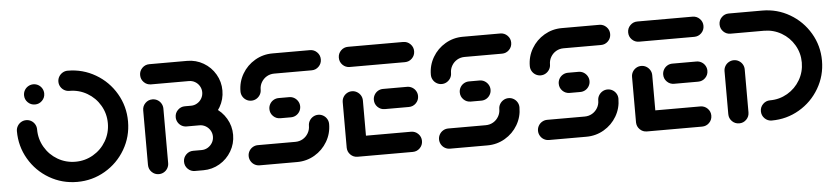

<svg xmlns="http://www.w3.org/2000/svg" viewBox="-37 -710 3941 902"><g transform="rotate(-5 1933.5 -259.0)"><path d="M83.3 -424.1Q83.3 -437 89.6 -448Q95.9 -458.9 107 -465.4Q118.1 -471.9 131.1 -471.9Q144.1 -471.9 155 -465.4Q165.9 -458.9 172.2 -448Q178.5 -437 178.5 -424.1Q178.5 -404.4 164.6 -390.6Q150.7 -376.7 131.1 -376.7Q111.1 -376.7 97.2 -390.6Q83.3 -404.4 83.3 -424.1ZM249.6 -473.7Q249.6 -486.7 256.1 -497.6Q262.6 -508.5 273.5 -515Q284.4 -521.5 297.4 -521.5Q368.5 -521.5 428.7 -486.3Q488.9 -451.1 524.1 -390.9Q559.3 -330.7 559.3 -259.3Q559.3 -187.8 524.1 -127.6Q488.9 -67.4 428.7 -32.2Q368.5 3 297.4 3Q225.9 3 165.7 -32.2Q105.6 -67.4 70.4 -127.6Q35.2 -187.8 35.2 -259.3Q35.2 -272.2 41.7 -283.1Q48.1 -294.1 59.1 -300.6Q70 -307 83 -307Q95.9 -307 106.9 -300.6Q117.8 -294.1 124.1 -283.1Q130.4 -272.2 130.4 -259.3Q130.4 -213.7 152.8 -175.4Q175.2 -137 213.5 -114.6Q251.9 -92.2 297.4 -92.2Q342.6 -92.2 380.9 -114.6Q419.3 -137 441.7 -175.4Q464.1 -213.7 464.1 -259.3Q464.1 -304.8 441.7 -343.1Q419.3 -381.5 380.9 -403.9Q342.6 -426.3 297.4 -426.3Q284.4 -426.3 273.5 -432.6Q262.6 -438.9 256.1 -449.8Q249.6 -460.7 249.6 -473.7Z M682.2 0Q662.6 0 648.7 -13.9Q634.8 -27.8 634.8 -47.8V-304.8Q634.8 -324.8 648.7 -338.7Q662.6 -352.6 682.2 -352.6Q695.2 -352.6 706.1 -346.3Q717 -340 723.5 -328.9Q730 -317.8 730 -304.8V-47.8Q730 -34.8 723.5 -23.7Q717 -12.6 706.1 -6.3Q695.2 0 682.2 0ZM839.3 -307H891.9Q933.7 -307 968.9 -286.5Q1004.1 -265.9 1024.8 -230.7Q1045.6 -195.6 1045.6 -153.7Q1045.6 -111.9 1024.8 -76.7Q1004.1 -41.5 968.9 -20.7Q933.7 0 891.9 0H852.2Q832.6 0 818.7 -13.9Q804.8 -27.8 804.8 -47.8Q804.8 -67.4 818.7 -81.3Q832.6 -95.2 852.2 -95.2H891.9Q907.8 -95.2 921.1 -103.1Q934.4 -111.1 942.4 -124.4Q950.4 -137.8 950.4 -153.7Q950.4 -169.6 942.4 -183Q934.4 -196.3 921.1 -204.1Q907.8 -211.9 891.9 -211.9H839.3ZM784.1 -259.6Q784.1 -279.3 798 -293.1Q811.9 -307 831.5 -307H860.7Q876.3 -307 889.6 -315Q903 -323 910.7 -336.3Q918.5 -349.6 918.5 -365.6Q918.5 -381.1 910.7 -394.4Q903 -407.8 889.6 -415.6Q876.3 -423.3 860.7 -423.3H682.2Q662.6 -423.3 648.7 -437.2Q634.8 -451.1 634.8 -471.1Q634.8 -490.7 648.7 -504.6Q662.6 -518.5 682.2 -518.5H860.7Q902.2 -518.5 937.4 -498Q972.6 -477.4 993.1 -442.2Q1013.7 -407 1013.7 -365.6Q1013.7 -323.7 993.1 -288.3Q972.6 -253 937.4 -232.4Q902.2 -211.9 860.7 -211.9H831.5Q818.5 -211.9 807.6 -218.3Q796.7 -224.8 790.4 -235.7Q784.1 -246.7 784.1 -259.6Z M1451.9 -212.6Q1464.8 -212.6 1475.7 -206.1Q1486.7 -199.6 1493 -188.7Q1499.3 -177.8 1499.3 -164.8Q1499.3 -120 1477 -82.2Q1454.8 -44.4 1416.9 -22.2Q1378.9 0 1334.1 0H1157.4Q1144.4 0 1133.5 -6.3Q1122.6 -12.6 1116.1 -23.7Q1109.6 -34.8 1109.6 -47.8Q1109.6 -60.7 1116.1 -71.7Q1122.6 -82.6 1133.5 -88.9Q1144.4 -95.2 1157.4 -95.2H1334.1Q1353.3 -95.2 1369.3 -104.4Q1385.2 -113.7 1394.6 -129.8Q1404.1 -145.9 1404.1 -164.8Q1404.1 -177.8 1410.6 -188.7Q1417 -199.6 1428 -206.1Q1438.9 -212.6 1451.9 -212.6ZM1371.1 -259.3Q1371.1 -246.3 1364.6 -235.4Q1358.1 -224.4 1347.2 -218.1Q1336.3 -211.9 1323.3 -211.9H1273.7Q1253.7 -211.9 1239.8 -225.7Q1225.9 -239.6 1225.9 -259.3Q1225.9 -272.2 1232.2 -283.1Q1238.5 -294.1 1249.6 -300.6Q1260.7 -307 1273.7 -307H1323.3Q1336.3 -307 1347.2 -300.6Q1358.1 -294.1 1364.6 -283.1Q1371.1 -272.2 1371.1 -259.3ZM1145.2 -305.9Q1132.2 -305.9 1121.3 -312.4Q1110.4 -318.9 1104.1 -329.8Q1097.8 -340.7 1097.8 -353.7Q1097.8 -398.5 1120 -436.3Q1142.2 -474.1 1180.2 -496.3Q1218.1 -518.5 1263 -518.5H1439.6Q1459.3 -518.5 1473.1 -504.6Q1487 -490.7 1487 -471.1Q1487 -451.1 1473.1 -437.2Q1459.3 -423.3 1439.6 -423.3H1263Q1243.7 -423.3 1227.8 -414.1Q1211.9 -404.8 1202.4 -388.7Q1193 -372.6 1193 -353.7Q1193 -340.7 1186.5 -329.8Q1180 -318.9 1169.1 -312.4Q1158.1 -305.9 1145.2 -305.9Z M1571.9 -44.8V-261.1Q1571.9 -274.1 1578.1 -285Q1584.4 -295.9 1595.4 -302.4Q1606.3 -308.9 1619.3 -308.9Q1632.2 -308.9 1643.1 -302.4Q1654.1 -295.9 1660.6 -285Q1667 -274.1 1667 -261.1V-44.8ZM1927 -47.8Q1927 -27.8 1913.1 -13.9Q1899.3 0 1879.3 0H1619.3Q1599.6 0 1585.7 -13.9Q1571.9 -27.8 1571.9 -47.8Q1571.9 -67.4 1585.7 -81.3Q1599.6 -95.2 1619.3 -95.2H1879.3Q1899.3 -95.2 1913.1 -81.3Q1927 -67.4 1927 -47.8ZM1718.5 -259.3Q1718.5 -272.2 1724.8 -283.1Q1731.1 -294.1 1742 -300.6Q1753 -307 1765.9 -307H1879.3Q1892.2 -307 1903.3 -300.6Q1914.4 -294.1 1920.7 -283.1Q1927 -272.2 1927 -259.3Q1927 -239.6 1913.1 -225.7Q1899.3 -211.9 1879.3 -211.9H1765.9Q1746.3 -211.9 1732.4 -225.7Q1718.5 -239.6 1718.5 -259.3ZM1571.9 -471.1Q1571.9 -490.7 1585.7 -504.6Q1599.6 -518.5 1619.3 -518.5H1879.3Q1899.3 -518.5 1913.1 -504.6Q1927 -490.7 1927 -471.1Q1927 -451.1 1913.1 -437.2Q1899.3 -423.3 1879.3 -423.3H1619.3Q1599.6 -423.3 1585.7 -437.2Q1571.9 -451.1 1571.9 -471.1Z M2349.6 -212.6Q2362.6 -212.6 2373.5 -206.1Q2384.4 -199.6 2390.7 -188.7Q2397 -177.8 2397 -164.8Q2397 -120 2374.8 -82.2Q2352.6 -44.4 2314.6 -22.2Q2276.7 0 2231.9 0H2055.2Q2042.2 0 2031.3 -6.3Q2020.4 -12.6 2013.9 -23.7Q2007.4 -34.8 2007.4 -47.8Q2007.4 -60.7 2013.9 -71.7Q2020.4 -82.6 2031.3 -88.9Q2042.2 -95.2 2055.2 -95.2H2231.9Q2251.1 -95.2 2267 -104.4Q2283 -113.7 2292.4 -129.8Q2301.9 -145.9 2301.9 -164.8Q2301.9 -177.8 2308.3 -188.7Q2314.8 -199.6 2325.7 -206.1Q2336.7 -212.6 2349.6 -212.6ZM2268.9 -259.3Q2268.9 -246.3 2262.4 -235.4Q2255.9 -224.4 2245 -218.1Q2234.1 -211.9 2221.1 -211.9H2171.5Q2151.5 -211.9 2137.6 -225.7Q2123.7 -239.6 2123.7 -259.3Q2123.7 -272.2 2130 -283.1Q2136.3 -294.1 2147.4 -300.6Q2158.5 -307 2171.5 -307H2221.1Q2234.1 -307 2245 -300.6Q2255.9 -294.1 2262.4 -283.1Q2268.9 -272.2 2268.9 -259.3ZM2043 -305.9Q2030 -305.9 2019.1 -312.4Q2008.1 -318.9 2001.9 -329.8Q1995.6 -340.7 1995.6 -353.7Q1995.6 -398.5 2017.8 -436.3Q2040 -474.1 2078 -496.3Q2115.9 -518.5 2160.7 -518.5H2337.4Q2357 -518.5 2370.9 -504.6Q2384.8 -490.7 2384.8 -471.1Q2384.8 -451.1 2370.9 -437.2Q2357 -423.3 2337.4 -423.3H2160.7Q2141.5 -423.3 2125.6 -414.1Q2109.6 -404.8 2100.2 -388.7Q2090.7 -372.6 2090.7 -353.7Q2090.7 -340.7 2084.3 -329.8Q2077.8 -318.9 2066.9 -312.4Q2055.9 -305.9 2043 -305.9Z M2816.3 -212.6Q2829.3 -212.6 2840.2 -206.1Q2851.1 -199.6 2857.4 -188.7Q2863.7 -177.8 2863.7 -164.8Q2863.7 -120 2841.5 -82.2Q2819.3 -44.4 2781.3 -22.2Q2743.3 0 2698.5 0H2521.9Q2508.9 0 2498 -6.3Q2487 -12.6 2480.6 -23.7Q2474.1 -34.8 2474.1 -47.8Q2474.1 -60.7 2480.6 -71.7Q2487 -82.6 2498 -88.9Q2508.9 -95.2 2521.9 -95.2H2698.5Q2717.8 -95.2 2733.7 -104.4Q2749.6 -113.7 2759.1 -129.8Q2768.5 -145.9 2768.5 -164.8Q2768.5 -177.8 2775 -188.7Q2781.5 -199.6 2792.4 -206.1Q2803.3 -212.6 2816.3 -212.6ZM2735.6 -259.3Q2735.6 -246.3 2729.1 -235.4Q2722.6 -224.4 2711.7 -218.1Q2700.7 -211.9 2687.8 -211.9H2638.1Q2618.1 -211.9 2604.3 -225.7Q2590.4 -239.6 2590.4 -259.3Q2590.4 -272.2 2596.7 -283.1Q2603 -294.1 2614.1 -300.6Q2625.2 -307 2638.1 -307H2687.8Q2700.7 -307 2711.7 -300.6Q2722.6 -294.1 2729.1 -283.1Q2735.6 -272.2 2735.6 -259.3ZM2509.6 -305.9Q2496.7 -305.9 2485.7 -312.4Q2474.8 -318.9 2468.5 -329.8Q2462.2 -340.7 2462.2 -353.7Q2462.2 -398.5 2484.4 -436.3Q2506.7 -474.1 2544.6 -496.3Q2582.6 -518.5 2627.4 -518.5H2804.1Q2823.7 -518.5 2837.6 -504.6Q2851.5 -490.7 2851.5 -471.1Q2851.5 -451.1 2837.6 -437.2Q2823.7 -423.3 2804.1 -423.3H2627.4Q2608.1 -423.3 2592.2 -414.1Q2576.3 -404.8 2566.9 -388.7Q2557.4 -372.6 2557.4 -353.7Q2557.4 -340.7 2550.9 -329.8Q2544.4 -318.9 2533.5 -312.4Q2522.6 -305.9 2509.6 -305.9Z M2936.3 -44.8V-261.1Q2936.3 -274.1 2942.6 -285Q2948.9 -295.9 2959.8 -302.4Q2970.7 -308.9 2983.7 -308.9Q2996.7 -308.9 3007.6 -302.4Q3018.5 -295.9 3025 -285Q3031.5 -274.1 3031.5 -261.1V-44.8ZM3291.5 -47.8Q3291.5 -27.8 3277.6 -13.9Q3263.7 0 3243.7 0H2983.7Q2964.1 0 2950.2 -13.9Q2936.3 -27.8 2936.3 -47.8Q2936.3 -67.4 2950.2 -81.3Q2964.1 -95.2 2983.7 -95.2H3243.7Q3263.7 -95.2 3277.6 -81.3Q3291.5 -67.4 3291.5 -47.8ZM3083 -259.3Q3083 -272.2 3089.3 -283.1Q3095.6 -294.1 3106.5 -300.6Q3117.4 -307 3130.4 -307H3243.7Q3256.7 -307 3267.8 -300.6Q3278.9 -294.1 3285.2 -283.1Q3291.5 -272.2 3291.5 -259.3Q3291.5 -239.6 3277.6 -225.7Q3263.7 -211.9 3243.7 -211.9H3130.4Q3110.7 -211.9 3096.9 -225.7Q3083 -239.6 3083 -259.3ZM2936.3 -471.1Q2936.3 -490.7 2950.2 -504.6Q2964.1 -518.5 2983.7 -518.5H3243.7Q3263.7 -518.5 3277.6 -504.6Q3291.5 -490.7 3291.5 -471.1Q3291.5 -451.1 3277.6 -437.2Q3263.7 -423.3 3243.7 -423.3H2983.7Q2964.1 -423.3 2950.2 -437.2Q2936.3 -451.1 2936.3 -471.1Z M3419.3 -297.8Q3432.2 -297.8 3443.1 -291.3Q3454.1 -284.8 3460.4 -273.9Q3466.7 -263 3466.7 -250V-47.8Q3466.7 -27.8 3452.8 -13.9Q3438.9 0 3419.3 0Q3399.3 0 3385.4 -13.9Q3371.5 -27.8 3371.5 -47.8V-250Q3371.5 -263 3377.8 -273.9Q3384.1 -284.8 3395.2 -291.3Q3406.3 -297.8 3419.3 -297.8ZM3525.2 -47.8Q3525.2 -67.4 3539.1 -81.3Q3553 -95.2 3572.6 -95.2Q3617 -95.2 3654.8 -117.2Q3692.6 -139.3 3714.6 -177Q3736.7 -214.8 3736.7 -259.6Q3736.7 -304.1 3714.6 -341.7Q3692.6 -379.3 3654.8 -401.3Q3617 -423.3 3572.6 -423.3H3414.8Q3395.2 -423.3 3381.3 -437.2Q3367.4 -451.1 3367.4 -471.1Q3367.4 -490.7 3381.3 -504.6Q3395.2 -518.5 3414.8 -518.5H3572.6Q3643 -518.5 3702.4 -483.7Q3761.9 -448.9 3796.9 -389.4Q3831.9 -330 3831.9 -259.6Q3831.9 -188.9 3796.9 -129.3Q3761.9 -69.6 3702.4 -34.8Q3643 0 3572.6 0Q3553 0 3539.1 -13.9Q3525.2 -27.8 3525.2 -47.8Z"/></g></svg>

Font: 26F Galaxy Hebrew Extra Bold
Style: Regular
Weight: 800
Designer: C₂₉H₂₅N₃O₅
Version: Version 1.000